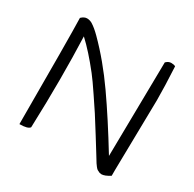

<svg xmlns="http://www.w3.org/2000/svg" viewBox="-162 -886 1105 1093"><g transform="rotate(30 390.5 -340.0)"><path d="M620 -78 629 -698Q645 -714 663 -714Q681 -714 691 -708Q698 -575 698 -489L690 -26Q690 -6 690 12Q656 34 634 34L622 32Q612 27 606.5 24.5Q601 22 592 10.5Q583 -1 580 -6Q577 -11 566.5 -28Q556 -45 552 -51.5Q548 -58 495.5 -142.5Q443 -227 429 -248Q415 -269 369.5 -337Q324 -405 298 -438Q221 -536 156 -596Q161 -465 161 -316Q161 -167 155 2Q143 20 88 20Q88 -545 84 -676Q103 -694 121 -694Q139 -694 156 -684Q182 -668 214 -636Q320 -530 414.5 -395Q509 -260 620 -78Z"/></g></svg>

Font: Handlee
Style: Regular
Weight: 400
Designer: Joe Prince
Foundry: Joe Prince
Version: Version 1.001